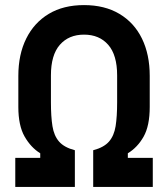

<svg xmlns="http://www.w3.org/2000/svg" viewBox="-20 -734 660 754"><path d="M40 0V-114H138V-132Q101 -155 76.5 -198Q52 -241 52 -314V-436Q52 -520 83 -582.5Q114 -645 171.5 -679.5Q229 -714 310 -714Q391 -714 449 -679.5Q507 -645 537.5 -582.5Q568 -520 568 -436V-314Q568 -240 544 -197.5Q520 -155 482 -132V-114H580V0H346V-144Q388 -155 408 -178Q428 -201 434 -238.5Q440 -276 440 -332V-438Q440 -518 405 -558Q370 -598 310 -598Q250 -598 215 -558Q180 -518 180 -438V-332Q180 -276 186 -238.5Q192 -201 212 -178Q232 -155 274 -144V0Z"/></svg>

Font: Space 7353
Style: Regular
Weight: 400
Designer: Christine Claussen + Ruben Lyon  (Space 7353)
Version: Version 1.000;FEAKit 1.0